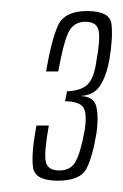

<svg xmlns="http://www.w3.org/2000/svg" viewBox="-20 -701 223 348"><path d="M84.5 -373.5Q125.5 -373.5 136.8 -395.5Q148 -417.5 155 -460.5Q159 -489.5 154.5 -508Q150 -526.5 125 -527Q150 -528 161.5 -545.8Q173 -563.5 178.5 -594Q185 -634.5 182 -657.8Q179 -681 138 -681Q97.5 -681 85.5 -655.5Q73.5 -630 63.5 -571.5H85.5Q96 -628.5 105.5 -645Q115 -661.5 135 -661.5Q155.5 -661.5 158.8 -645.5Q162 -629.5 154.5 -589Q150.5 -559.5 138.8 -548Q127 -536.5 101.5 -535.5L98 -517.5Q125 -517 131.5 -505.5Q138 -494 133.5 -465Q126 -424 117 -408Q108 -392 87.5 -392Q66.5 -392 63 -408Q59.5 -424 68.5 -473.5H46Q36.5 -422.5 39.8 -398Q43 -373.5 84.5 -373.5Z"/></svg>

Font: Anybody ExtraCondensed ExtraLight
Style: Italic
Weight: 250
Width: 2
Italic angle: -10°
Version: Version 1.113;gftools[0.9.25]